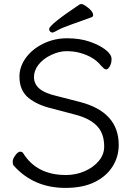

<svg xmlns="http://www.w3.org/2000/svg" viewBox="-20 -900 657 938"><path d="M234 -370Q161 -387 118 -423Q75 -459 75 -526Q75 -574 106 -617Q137 -660 191 -686.5Q245 -713 307.5 -713Q370 -713 418 -696.5Q466 -680 495.5 -657Q525 -634 525 -612Q525 -590 516 -575.5Q507 -561 499.5 -561Q492 -561 485 -568L473 -580Q439 -623 370 -642Q340 -650 304.5 -650Q269 -650 230 -631.5Q191 -613 168.5 -584.5Q146 -556 146 -523Q146 -490 172.5 -467Q199 -444 261 -430L370 -402Q560 -353 560 -192Q560 -134 529.5 -86Q499 -38 441.5 -10Q384 18 300 18Q144 18 47 -91Q42 -96 42 -110Q42 -124 55 -141.5Q68 -159 78.5 -159Q89 -159 93 -152Q159 -45 302 -45Q351 -45 393.5 -63.5Q436 -82 462.5 -113.5Q489 -145 489 -184Q489 -248 454 -284.5Q419 -321 351 -339ZM428 -816Q379 -798 330.5 -781Q282 -764 262 -752.5Q242 -741 236 -741Q230 -741 225 -746Q220 -751 220 -758Q220 -779 370 -879Q372 -880 379 -880Q386 -880 400 -870Q435 -846 435 -826Q435 -819 428 -816Z"/></svg>

Font: Fusion Kai T
Style: Regular
Weight: 400
Designer: Fontworks Inc.
Version: Version 24.134;May 13, 2024